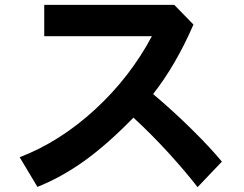

<svg xmlns="http://www.w3.org/2000/svg" viewBox="-20 -675 1002 790"><path d="M529 -191Q423 -82 328.5 -14Q234 54 134 94L61 -28Q227 -92 371 -224.5Q515 -357 605 -526H162V-655H697L776 -574Q704 -408 610 -288Q694 -217 769 -143Q844 -69 893 -10L793 95Q741 28 671 -48.5Q601 -125 529 -191Z"/></svg>

Font: Gmarket Sans TTF Bold
Style: Regular
Weight: 700
Designer: Creative Director : Sungho Lee; Art Director : Kiwoong Choi; Project Manager : Sori Yang, Jongwook Yoon; Font Designer :
Foundry: Sandoll Inc.
Version: Version 1.000;hotconv 1.0.109;makeotfexe 2.5.65596